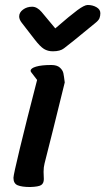

<svg xmlns="http://www.w3.org/2000/svg" viewBox="-20 -748 423 771"><path d="M118 -591 67 -657Q57 -670 57 -682Q57 -698 72.5 -709.5Q88 -721 109 -721Q129 -721 147 -700L202 -634Q262 -686 290.5 -707Q319 -728 332 -728Q352 -728 367.5 -719Q383 -710 383 -695Q383 -684 379.5 -675Q376 -666 362 -655L340 -637Q265 -575 237 -554Q222 -542 192 -542Q172 -542 156.5 -551.5Q141 -561 118 -591ZM159 -92Q155 -77 155 -58L156 -29Q156 -12 145.5 -5Q135 2 101 3Q68 3 51 -4Q34 -11 34 -34Q34 -45 59.5 -151Q85 -257 129 -427L106 -457Q103 -460 103 -464Q103 -474 125 -480.5Q147 -487 186 -487Q209 -487 220.5 -476.5Q232 -466 234.5 -454Q237 -442 240 -417Q187 -201 159 -92Z"/></svg>

Font: Sriracha
Style: Regular
Weight: 400
Designer: Suppakit Chalermlarp
Version: Version 1.002g